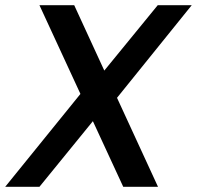

<svg xmlns="http://www.w3.org/2000/svg" viewBox="-59 -720 759 740"><path d="M392 -343 550 0H416L299 -253L93 0H-39L251 -358L93 -700H227L343 -448L549 -700H680Z"/></svg>

Font: KoHo SemiBold
Style: Italic
Weight: 600
Italic angle: -10°
Version: Version 1.000; ttfautohint (v1.6)